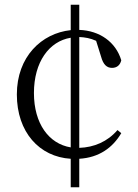

<svg xmlns="http://www.w3.org/2000/svg" viewBox="-20 -737 581 809"><path d="M314 52V-68C398 -73 455 -115 491 -176L475 -189C433 -140 376 -116 314 -114V-581C338 -580 361 -576 385 -565L406 -498C415 -465 430 -451 452 -451C472 -451 486 -462 491 -483C468 -560 400 -608 314 -611V-717H278V-610C155 -597 51 -498 51 -339C51 -180 146 -76 278 -68V52ZM278 -116C186 -131 123 -216 123 -345C123 -476 187 -563 278 -578Z"/></svg>

Font: Source Han Serif CN Light
Style: Regular
Weight: 300
Designer: Ryoko NISHIZUKA 西塚涼子 (kana & ideographs); Frank Grießhammer (Latin, Greek & Cyrillic); Wenlong ZHANG 张文龙 (bopomofo); San
Foundry: Adobe
Version: Version 2.003;hotconv 1.1.1;makeotfexe 2.6.0